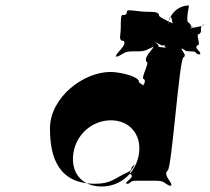

<svg xmlns="http://www.w3.org/2000/svg" viewBox="-20 -815 766 699"><path d="M418 -690C416 -676 416 -666 431 -666C443 -648 398 -620 403 -610C418 -610 389 -608 404 -608C430 -617 429 -628 462 -628H481C514 -628 516 -636 541 -646C556 -646 524 -648 539 -648C543 -639 501 -608 513 -590C528 -590 489 -527 504 -527C517 -515 488 -498 507 -490C522 -490 494 -492 509 -492C521 -500 479 -512 486 -520C475 -541 410 -553 382 -553C284 -553 163 -461 162 -349C161 -237 197 -146 325 -146C385 -146 395 -165 443 -187C468 -198 450 -206 470 -214C485 -214 451 -216 466 -216C477 -208 443 -191 456 -180C471 -180 442 -179 457 -179C471 -169 432 -152 441 -147C456 -147 427 -145 442 -145C463 -150 450 -157 476 -157H548C581 -157 576 -147 600 -138C615 -138 588 -140 603 -140C610 -150 572 -176 590 -194C605 -194 633 -606 648 -606C664 -616 633 -635 643 -640C658 -640 626 -638 641 -638C660 -632 648 -628 674 -628C700 -628 686 -621 706 -616C721 -616 692 -618 707 -618C718 -624 683 -640 699 -650C714 -650 690 -691 705 -691C721 -701 701 -718 722 -724C737 -724 706 -726 721 -726C734 -718 640 -711 650 -704C665 -704 637 -702 652 -702C674 -707 681 -726 680 -716C677 -696 682 -727 663 -735C659 -756 667 -785 668 -795C630 -795 598 -766 593 -728C577 -682 569 -641 589 -641C598 -641 550 -643 557 -646C560 -655 532 -670 522 -672C521 -665 520 -663 542 -663C571 -653 578 -628 586 -686C597 -762 597 -751 604 -751C608 -733 612 -703 623 -708C625 -722 626 -724 619 -724C604 -734 575 -743 559 -757C561 -771 541 -772 520 -772C480 -772 454 -781 443 -776C441 -762 439 -760 424 -760C417 -750 422 -722 418 -690ZM247 -256C257 -327 317 -377 384 -377C450 -377 496 -327 486 -256C476 -186 419 -136 350 -136C278 -136 237 -186 247 -256Z"/></svg>

Font: Hussar Przerywany
Style: Obl
Weight: 400
Foundry: Cannot Into Space Fonts
Version: Version 0.982